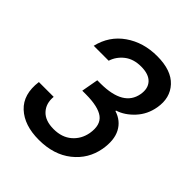

<svg xmlns="http://www.w3.org/2000/svg" viewBox="-206 -874 1007 1007"><g transform="rotate(45 297.0 -371.0)"><path d="M103 -548.8Q125 -641.6 200 -693.8Q274.9 -746.1 377 -746.1Q482.4 -746.1 532 -692.4Q581.5 -638.7 566.9 -556.2Q556.2 -494.6 515.6 -450.7Q475.1 -406.7 425.8 -391.1V-387.2Q481 -369.6 505.9 -322Q530.8 -274.4 518.1 -200.2Q502 -109.9 430.2 -53Q358.4 3.9 248 3.9Q140.1 3.9 80.3 -51.8Q20.5 -107.4 34.2 -210.9H144Q138.7 -158.2 169.7 -124.5Q200.7 -90.8 263.2 -90.8Q324.7 -90.8 363.5 -124.3Q402.3 -157.7 412.1 -210.9Q423.8 -280.8 384.5 -310.3Q345.2 -339.8 252.9 -339.8H227.1L244.1 -434.1H271Q436.5 -435.5 456.1 -543Q464.8 -591.3 439 -619.6Q413.1 -647.9 356 -647.9Q299.8 -647.9 263.4 -619.4Q227.1 -590.8 213.9 -548.8Z"/></g></svg>

Font: SVN-Poppins Medium
Style: Italic
Weight: 500
Italic angle: -10°
Designer: Ninad Kale (Devanagari), Jonny Pinhorn (Latin)
Foundry: Indian Type Foundry
Version: Version 3.002 2017